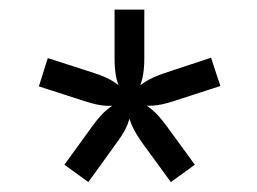

<svg xmlns="http://www.w3.org/2000/svg" viewBox="-20 -805 535 399"><path d="M275.8 -507.8Q259.7 -530.5 253 -547.1Q246.4 -563.8 245.9 -574.9Q245.5 -586.1 247.4 -591.5Q249.4 -597 249.4 -597Q249.4 -597 255 -596.9Q260.7 -596.8 270.9 -593Q281.2 -589.2 294.9 -577.9Q308.7 -566.6 325 -544.8L384.9 -462.7L335.1 -426.6ZM172.9 -544.2Q189.2 -566.6 203 -577.6Q216.7 -588.6 227.4 -592.7Q238 -596.8 243.7 -596.9Q249.4 -597 249.4 -597Q249.4 -597 250.8 -591.5Q252.2 -586.1 251.9 -574.9Q251.5 -563.8 245.3 -547.1Q239 -530.5 222.7 -508.6L163.6 -426.6L113.8 -462.7ZM60.8 -625.5 79.3 -684.3 175.3 -653.3Q201.8 -644.7 216.5 -635Q231.3 -625.4 238.3 -616.9Q245.4 -608.4 247.4 -602.7Q249.4 -597 249.4 -597Q249.4 -597 244.8 -593.6Q240.3 -590.3 229.4 -587.4Q218.6 -584.5 200.8 -585.2Q183.1 -585.9 156.6 -594.6ZM218.1 -785.1H279.9V-684.2Q279.9 -657.3 275.3 -640Q270.7 -622.6 264.6 -613.3Q258.5 -604.1 253.9 -600.5Q249.4 -597 249.4 -597Q249.4 -597 244.8 -600.5Q240.2 -604.1 233.7 -613.3Q227.2 -622.6 222.6 -639.6Q218.1 -656.6 218.1 -684.2ZM322 -653.1 418.6 -685.1 437.9 -626.3 342.1 -595.2Q315.6 -586.5 297.9 -585.5Q280.1 -584.5 269.3 -587.4Q258.5 -590.3 253.9 -593.6Q249.4 -597 249.4 -597Q249.4 -597 251 -602.7Q252.6 -608.4 259.6 -616.8Q266.7 -625.2 281.5 -634.8Q296.3 -644.4 322 -653.1Z"/></svg>

Font: Khand Variable Light
Style: Regular
Weight: 300
Designer: Satya Rajpurohit
Foundry: Indian Type Foundry
Version: Version 3.000